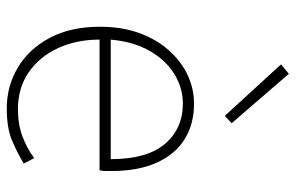

<svg xmlns="http://www.w3.org/2000/svg" viewBox="-173 -687 873 567"><g transform="rotate(90 263.5 -403.5)"><path d="M300 13Q234 13 179 -20Q124 -53 91.5 -114.5Q59 -176 59 -262Q59 -327 77.5 -378Q96 -429 128.5 -465.5Q161 -502 201.5 -521Q242 -540 286 -540Q347 -540 391.5 -512Q436 -484 460.5 -429.5Q485 -375 485 -297Q485 -289 485 -280.5Q485 -272 483 -261H97Q97 -192 122.5 -137.5Q148 -83 194 -51.5Q240 -20 302 -20Q347 -20 382 -33Q417 -46 447 -68L463 -37Q433 -19 396 -3Q359 13 300 13ZM97 -294H450Q450 -401 405 -454Q360 -507 286 -507Q239 -507 198 -481.5Q157 -456 130 -408.5Q103 -361 97 -294ZM322 -631 170 -797 198 -820 344 -651Z"/></g></svg>

Font: Noto Sans HK Thin Thin
Style: Regular
Weight: 250
Version: Version 2.004-H2;hotconv 1.0.118;makeotfexe 2.5.65603